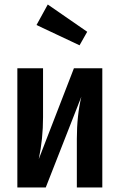

<svg xmlns="http://www.w3.org/2000/svg" viewBox="-20 -832 532 852"><path d="M434 0H321V-216Q321 -319 341 -403L183 0H57V-529H171V-312Q171 -215 152 -126L308 -529H434ZM367 -691 333 -631 142 -721 192 -812Z"/></svg>

Font: Fira Sans Compressed Medium
Style: Regular
Weight: 500
Width: 1
Designer: bBox Type GmbH & Carrois Corporate GbR & Edenspiekermann AG
Foundry: bBox Type GmbH & Carrois Corporate GbR & Edenspiekermann AG
Version: Version 4.301